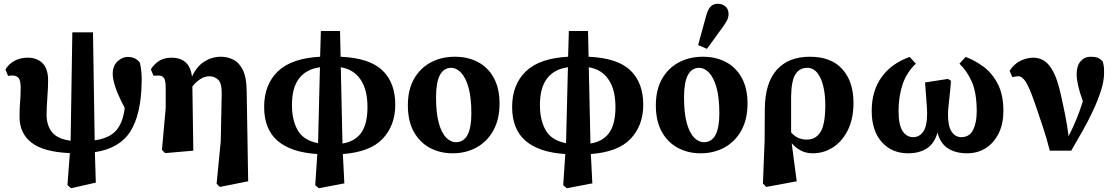

<svg xmlns="http://www.w3.org/2000/svg" viewBox="-20 -801 5932 1022"><path d="M358 201 339 184 352 14Q212 8 148 -41.5Q84 -91 84 -179Q84 -224 87 -258.5Q90 -293 90 -336Q90 -371 79.5 -385Q69 -399 45 -399Q35 -399 23 -397L9 -431Q25 -459 56 -476.5Q87 -494 127 -494Q177 -494 206.5 -464.5Q236 -435 236 -374Q236 -334 232 -281.5Q228 -229 228 -189Q228 -134 257 -97.5Q286 -61 356 -52L365 -629H475L484 -54Q561 -65 597.5 -105.5Q634 -146 644 -226Q607 -297 593.5 -339Q580 -381 580 -407Q580 -451 605.5 -474.5Q631 -498 660 -498Q685 -498 701.5 -488Q718 -478 725 -466Q731 -438 733 -411Q735 -384 734 -361Q731 -192 674 -101.5Q617 -11 485 9L490 171Z M1133 177 1155 -49 1160 -294Q1162 -356 1142.5 -375.5Q1123 -395 1095 -395Q1048 -395 1004 -341L1009 1L859 14L842 -3L862 -226V-334Q862 -369 854 -384Q846 -399 823 -399Q818 -399 810 -398.5Q802 -398 797 -398L783 -432Q802 -462 829 -478Q856 -494 893 -494Q939 -494 967 -470Q995 -446 1002 -393Q1027 -448 1068 -473.5Q1109 -499 1156 -499Q1190 -499 1221 -484Q1252 -469 1272 -430Q1292 -391 1293 -319L1301 164L1150 194Z M1534 -242Q1534 -160 1565.5 -106.5Q1597 -53 1673 -39L1683 -443Q1610 -433 1572 -383.5Q1534 -334 1534 -242ZM1936 -231Q1936 -324 1899 -378Q1862 -432 1794 -443L1803 -37Q1870 -48 1903 -94.5Q1936 -141 1936 -231ZM1658 185 1669 19Q1529 10 1457.5 -51.5Q1386 -113 1386 -232Q1386 -350 1458.5 -420.5Q1531 -491 1684 -499L1688 -636H1790L1793 -499Q1948 -492 2016 -426Q2084 -360 2084 -244Q2084 -134 2017.5 -63Q1951 8 1805 19L1813 175L1677 201Z M2389 15Q2322 15 2268 -14Q2214 -43 2182.5 -100Q2151 -157 2151 -240Q2151 -323 2183.5 -380.5Q2216 -438 2272.5 -468.5Q2329 -499 2401 -499Q2471 -499 2524.5 -470.5Q2578 -442 2608.5 -386.5Q2639 -331 2639 -249Q2639 -166 2606 -106.5Q2573 -47 2516.5 -16Q2460 15 2389 15ZM2406 -44Q2489 -44 2489 -197Q2489 -283 2473.5 -336.5Q2458 -390 2433.5 -415Q2409 -440 2382 -440Q2301 -440 2301 -283Q2301 -198 2316 -145Q2331 -92 2355.5 -68Q2380 -44 2406 -44Z M2854 -242Q2854 -160 2885.5 -106.5Q2917 -53 2993 -39L3003 -443Q2930 -433 2892 -383.5Q2854 -334 2854 -242ZM3256 -231Q3256 -324 3219 -378Q3182 -432 3114 -443L3123 -37Q3190 -48 3223 -94.5Q3256 -141 3256 -231ZM2978 185 2989 19Q2849 10 2777.5 -51.5Q2706 -113 2706 -232Q2706 -350 2778.5 -420.5Q2851 -491 3004 -499L3008 -636H3110L3113 -499Q3268 -492 3336 -426Q3404 -360 3404 -244Q3404 -134 3337.5 -63Q3271 8 3125 19L3133 175L2997 201Z M3709 15Q3642 15 3588 -14Q3534 -43 3502.5 -100Q3471 -157 3471 -240Q3471 -323 3503.5 -380.5Q3536 -438 3592.5 -468.5Q3649 -499 3721 -499Q3791 -499 3844.5 -470.5Q3898 -442 3928.5 -386.5Q3959 -331 3959 -249Q3959 -166 3926 -106.5Q3893 -47 3836.5 -16Q3780 15 3709 15ZM3726 -44Q3809 -44 3809 -197Q3809 -283 3793.5 -336.5Q3778 -390 3753.5 -415Q3729 -440 3702 -440Q3621 -440 3621 -283Q3621 -198 3636 -145Q3651 -92 3675.5 -68Q3700 -44 3726 -44ZM3696 -561 3738 -714Q3748 -752 3763 -766.5Q3778 -781 3800 -781Q3825 -781 3841.5 -766.5Q3858 -752 3858 -727Q3858 -708 3849 -691Q3840 -674 3823 -651L3743 -541Z M4191 -287V-96Q4211 -74 4231.5 -66Q4252 -58 4275 -58Q4322 -58 4347.5 -98.5Q4373 -139 4373 -242Q4373 -296 4362.5 -341Q4352 -386 4330.5 -413Q4309 -440 4277 -440Q4235 -440 4213.5 -404.5Q4192 -369 4191 -287ZM4041 176 4050 -50 4051 -221Q4052 -358 4114 -428.5Q4176 -499 4291 -499Q4404 -499 4463.5 -433Q4523 -367 4523 -254Q4523 -168 4492.5 -107.5Q4462 -47 4413 -16Q4364 15 4306 15Q4271 15 4243 0.5Q4215 -14 4194 -39L4221 164L4059 194Z M4814 15Q4727 15 4673.5 -45Q4620 -105 4620 -211Q4620 -318 4673 -391Q4726 -464 4822 -498L4855 -462Q4806 -416 4784.5 -352Q4763 -288 4763 -210Q4763 -137 4784 -104Q4805 -71 4841 -71Q4874 -71 4894.5 -100.5Q4915 -130 4915 -198Q4915 -214 4912 -254.5Q4909 -295 4904 -362L5026 -381L5042 -371Q5038 -316 5032 -265.5Q5026 -215 5026 -192Q5026 -129 5045.5 -100Q5065 -71 5097 -71Q5141 -71 5160 -110Q5179 -149 5179 -208Q5179 -306 5153.5 -364.5Q5128 -423 5087 -462L5120 -498Q5169 -480 5215 -446Q5261 -412 5291 -354.5Q5321 -297 5321 -210Q5321 -144 5297 -93.5Q5273 -43 5229.5 -14Q5186 15 5127 15Q5068 15 5027 -10.5Q4986 -36 4970 -95Q4954 -37 4913.5 -11Q4873 15 4814 15Z M5568 1Q5551 -66 5530.5 -127.5Q5510 -189 5488 -253Q5460 -334 5440.5 -364.5Q5421 -395 5401 -395Q5391 -395 5383.5 -393.5Q5376 -392 5369 -390L5354 -424Q5379 -462 5413 -478Q5447 -494 5481 -494Q5513 -494 5539.5 -476.5Q5566 -459 5588 -416.5Q5610 -374 5626 -300Q5640 -239 5650.5 -185.5Q5661 -132 5668 -76Q5689 -117 5708.5 -163.5Q5728 -210 5744 -262Q5726 -312 5718.5 -346.5Q5711 -381 5711 -407Q5711 -451 5732 -475Q5753 -499 5785 -499Q5810 -499 5823 -493.5Q5836 -488 5849 -475Q5854 -460 5855.5 -447Q5857 -434 5857 -414Q5857 -371 5841 -320.5Q5825 -270 5799.5 -215Q5774 -160 5743 -105Q5712 -50 5682 1Z"/></svg>

Font: Source Serif 4
Style: Bold
Weight: 700
Designer: Frank Grießhammer
Foundry: Adobe
Version: Version 4.005;hotconv 1.1.0;makeotfexe 2.6.0